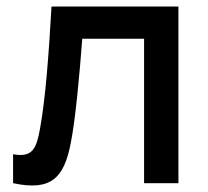

<svg xmlns="http://www.w3.org/2000/svg" viewBox="-20 -560 636 587"><path d="M20 -88.5V0C136 25 176 -15.5 196.5 -123.5C211 -196 223.5 -335.5 231.5 -441.5H420.5V0H525.5V-540H137.5C129 -390.5 119 -259 102.5 -167.5C91.5 -105.5 79.5 -77.5 20 -88.5Z"/></svg>

Font: Eudonet SemiBold
Style: Regular
Weight: 600
Designer: Mikhail Sharanda
Foundry: Mikhail Sharanda
Version: Version 4.503;Glyphs 3.1.2 (3151)